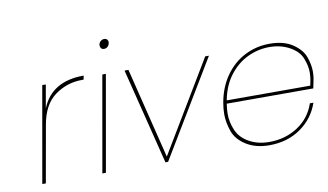

<svg xmlns="http://www.w3.org/2000/svg" viewBox="-75 -895 1820 1064"><g transform="rotate(-10 835.5 -362.5)"><path d="M177 -409Q234 -552 415 -552L411 -530H402Q317 -530 249 -480.5Q181 -431 162 -321L105 0H85L180 -540H200Z M553 -678Q542 -678 536.5 -684.5Q531 -691 531 -700Q531 -702 531 -705Q533 -717 542 -724.5Q551 -732 562 -732Q573 -732 578.5 -725.5Q584 -719 584 -711Q584 -708 583 -705Q581 -693 572.5 -685.5Q564 -678 553 -678ZM538 -540 443 0H423L518 -540Z M791 -30 1097 -540H1118L793 0H778L643 -540H665Z M1365 -11Q1456 -11 1526 -57Q1596 -103 1623 -183H1643Q1614 -98 1539.5 -45.5Q1465 7 1362 7Q1287 7 1233.5 -26Q1180 -59 1162.5 -109Q1145 -159 1145 -205Q1145 -236 1151 -270Q1166 -355 1210.5 -418Q1255 -481 1320 -514Q1385 -547 1460 -547Q1539 -547 1589 -513.5Q1639 -480 1654.5 -436Q1670 -392 1670 -355Q1670 -335 1667 -315Q1660 -279 1656 -261H1169Q1164 -230 1164 -204Q1164 -157 1183.5 -111.5Q1203 -66 1252 -38.5Q1301 -11 1365 -11ZM1456 -529Q1392 -529 1333.5 -501.5Q1275 -474 1231.5 -418Q1188 -362 1172 -279H1642Q1652 -319 1652 -353Q1652 -389 1635.5 -431.5Q1619 -474 1569 -501.5Q1519 -529 1456 -529Z"/></g></svg>

Font: Fz Poppins Thin
Style: Italic
Weight: 100
Italic angle: -10°
Designer: Ninad Kale (Devanagari), Jonny Pinhorn (Latin)
Foundry: Indian Type Foundry
Version: Vit hóa bi Vntype.Com & FontZin.Com